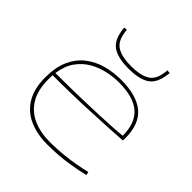

<svg xmlns="http://www.w3.org/2000/svg" viewBox="-202 -914 1077 1077"><g transform="rotate(45 336.0 -375.5)"><path d="M336 10Q254 10 192 -17.5Q130 -45 95.5 -102.5Q61 -160 61 -249Q61 -329 86 -384.5Q111 -440 154.5 -474.5Q198 -509 254.5 -524.5Q311 -540 373 -540Q495 -540 557.5 -488.5Q620 -437 620 -325Q620 -321 620 -315.5Q620 -310 619 -306Q592 -304 515.5 -299.5Q439 -295 327 -290.5Q215 -286 82 -286Q81 -278 81 -270Q81 -262 81 -254Q81 -168 113.5 -114.5Q146 -61 203.5 -35.5Q261 -10 337 -10Q390 -10 442 -15.5Q494 -21 537 -29Q580 -37 607 -44L612 -24Q569 -13 495 -1.5Q421 10 336 10ZM84 -306Q181 -306 268 -308Q355 -310 424 -313Q493 -316 539 -319Q585 -322 600 -324Q600 -424 545 -472.5Q490 -521 373 -521Q329 -521 282 -510.5Q235 -500 193.5 -476Q152 -452 122.5 -410.5Q93 -369 84 -306ZM357 -613Q281 -613 237 -637.5Q193 -662 181 -729Q178 -743 177 -759L196 -761Q197 -755 197.5 -748.5Q198 -742 199 -737Q209 -676 249 -654.5Q289 -633 357 -633Q426 -633 466 -654.5Q506 -676 515 -736Q516 -742 517 -748.5Q518 -755 518 -761L538 -759Q537 -751 535.5 -743Q534 -735 533 -728Q521 -662 477.5 -637.5Q434 -613 357 -613Z"/></g></svg>

Font: Georama Extended Thin
Style: Regular
Weight: 100
Width: 7
Designer: Jean-Baptiste Levee
Foundry: Production Type
Version: Version 1.000